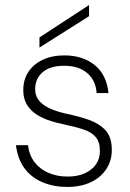

<svg xmlns="http://www.w3.org/2000/svg" viewBox="-20 -727 514 759"><path d="M246 12Q192 12 148 -6.5Q104 -25 77 -61.5Q50 -98 43 -153H91Q95 -114 116.5 -86Q138 -58 172 -43.5Q206 -29 247 -29Q287 -29 315.5 -42Q344 -55 359.5 -77.5Q375 -100 375 -129Q375 -165 359 -184.5Q343 -204 312 -214.5Q281 -225 234 -235Q199 -242 169.5 -252.5Q140 -263 118 -279Q96 -295 84 -317.5Q72 -340 72 -371Q72 -412 92 -442.5Q112 -473 148.5 -490.5Q185 -508 235 -508Q306 -508 353.5 -470.5Q401 -433 409 -359H362Q359 -408 325.5 -437.5Q292 -467 234 -467Q178 -467 148.5 -441.5Q119 -416 119 -374Q119 -351 131.5 -333Q144 -315 171.5 -301Q199 -287 244 -277Q292 -267 332 -253Q372 -239 397 -212Q422 -185 422 -134Q422 -92 400.5 -59Q379 -26 339.5 -7Q300 12 246 12ZM136 -539V-579L332 -707V-663Z"/></svg>

Font: DM Sans 24pt ExtraLight
Style: Regular
Weight: 250
Designer: Colophon Foundry, Jonny Pinhorn
Foundry: Colophon Foundry
Version: Version 4.004;gftools[0.9.30]